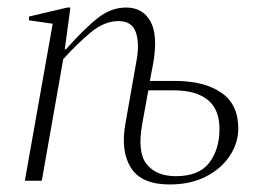

<svg xmlns="http://www.w3.org/2000/svg" viewBox="-20 -480 693 510"><path d="M46 0 120 -417 57 -426V-436L159 -460H167L152 -349H155Q207 -407 241.5 -433.5Q276 -460 315 -460Q359 -460 379.5 -423.5Q400 -387 387 -312L378 -265H446Q522 -265 567.5 -234Q613 -203 613 -139Q613 -101 591 -67Q569 -33 528 -11.5Q487 10 430 10Q356 10 328 -34Q300 -78 313 -151L343 -321Q351 -366 340.5 -395Q330 -424 295 -424Q257 -424 220.5 -393.5Q184 -363 148 -323L91 0ZM358 -152Q344 -76 369.5 -44Q395 -12 447 -12Q509 -12 536 -48Q563 -84 563 -137Q563 -190 531.5 -215Q500 -240 442 -240H374Z"/></svg>

Font: Spectral ExtraLight
Style: Italic
Weight: 275
Italic angle: -10°
Designer: Jean-Baptiste Levee
Foundry: Production Type
Version: Version 2.001